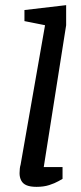

<svg xmlns="http://www.w3.org/2000/svg" viewBox="-20 -721 316 746"><path d="M122 5Q98 5 83.5 -1Q69 -7 62.5 -19.5Q56 -32 56 -48Q56 -57 57 -66Q58 -75 60 -81L155 -623L75 -639V-682L237 -701V-623L150 -72H223V-26Q221 -25 207 -17Q193 -9 171.5 -2Q150 5 122 5Z"/></svg>

Font: Faustina Medium
Style: Italic
Weight: 500
Italic angle: -8°
Designer: Alfonso Garcia
Foundry: http://www.omnibus-type.com
Version: Version 1.200